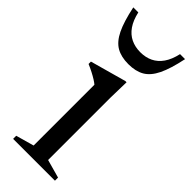

<svg xmlns="http://www.w3.org/2000/svg" viewBox="-237 -718 745 745"><g transform="rotate(45 136.0 -345.0)"><path d="M181.5 -466.5 179.5 -380V-38L255 -17V0H25.5V-17L100 -38V-371.5Q94.5 -376.5 83 -383.8Q71.5 -391 57 -398.5Q42.5 -406 27 -412.5V-425.5L174.5 -466.5ZM136.5 -586.5Q165.5 -586.5 188.2 -597.5Q211 -608.5 227 -631.5Q243 -654.5 251 -690.5H278.5Q265 -625.5 247 -588.5Q229 -551.5 202.5 -536.2Q176 -521 136.5 -521Q97 -521 70.5 -536.2Q44 -551.5 26 -588.5Q8 -625.5 -5.5 -690.5H22Q30 -654.5 46 -631.5Q62 -608.5 85 -597.5Q108 -586.5 136.5 -586.5Z"/></g></svg>

Font: Newsreader 36pt
Style: Regular
Weight: 400
Designer: Hugues Gentile
Foundry: Production Type
Version: Version 1.003